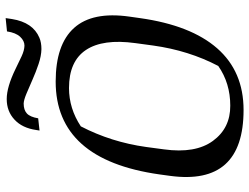

<svg xmlns="http://www.w3.org/2000/svg" viewBox="-124 -770 904 697"><g transform="rotate(-90 328.5 -421.0)"><path d="M357.9 -623Q283.7 -623 218.8 -580.1Q161.6 -469.7 144 -343.3L135.3 -278.3Q119.6 -164.1 166 -100.6Q212.4 -37.1 293.9 -37.6Q375.5 -37.6 438 -81.1Q494.1 -188 512.2 -317.4L521 -382.3Q537.1 -500 496.1 -561.5Q455.1 -623 357.9 -623ZM278.3 10.7Q2.9 10.7 39.1 -256.3L44.4 -294.9Q97.7 -671.4 381.3 -671.4Q516.1 -671.4 576.2 -604.5Q636.2 -537.6 617.2 -403.8L611.8 -365.7Q585.9 -180.7 502 -85Q418 10.7 278.3 10.7ZM427.7 -816.9Q452.6 -804.7 473.6 -794.9Q494.6 -785.2 511.7 -784.7Q529.3 -784.7 543.9 -800.3Q558.6 -815.9 563.5 -848.1L611.8 -853L608.4 -830.1Q596.2 -753.9 540.5 -730.5Q523.4 -723.1 499 -723.1Q474.6 -723.6 445.3 -733.4Q416 -743.2 388.7 -755.4Q361.3 -767.6 337.9 -777.3Q314.5 -787.1 301.8 -787.6Q278.3 -787.6 265.6 -775.9Q252.9 -764.2 248 -734.9L203.6 -730L205.6 -742.2Q212.9 -793 243.2 -820.8Q273.4 -849.1 317.9 -849.1Q361.8 -849.1 427.7 -816.9Z"/></g></svg>

Font: NoticiaText-Italic
Style: Italic
Weight: 400
Italic angle: -8°
Designer: JM Sole
Foundry: JM Sole
Version: Version 1.003